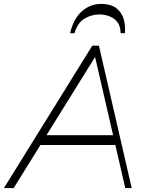

<svg xmlns="http://www.w3.org/2000/svg" viewBox="-73 -964 748 984"><path d="M-53 0 400 -730H434L602 0H569L409 -695L423 -686L-3 0ZM114 -221 123 -271H532L523 -221ZM445 -944Q493 -944 521 -923.5Q549 -903 560 -869Q571 -835 567 -794H545Q545 -829 529 -850Q513 -871 488 -880.5Q463 -890 436 -890Q396 -890 360 -868.5Q324 -847 309 -794H286Q305 -871 348 -907.5Q391 -944 445 -944Z"/></svg>

Font: Savate ExtraLight
Style: Italic
Weight: 200
Italic angle: -11°
Designer: Max Esnée
Foundry: Plomb Type
Version: Version 2.000